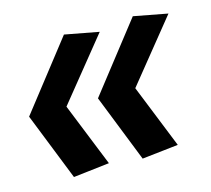

<svg xmlns="http://www.w3.org/2000/svg" viewBox="-81 -622 782 710"><g transform="rotate(-15 310.0 -267.0)"><path d="M257 -24 159.5 -266.5 350 -502 219.5 -526.5 16.5 -266.5 119 -8ZM280 -266 382 -8 520.5 -23.5 423 -266.5 613 -501.5 483 -526Z"/></g></svg>

Font: Monaspace Krypton
Style: Bold Italic
Weight: 700
Italic angle: -11°
Designer: Riley Cran & the Lettermatic Team
Foundry: Lettermatic
Version: Version 1.101 (Monaspace Krypton)